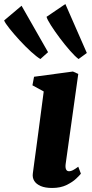

<svg xmlns="http://www.w3.org/2000/svg" viewBox="-114 -923 458 953"><path d="M144.5 10Q110.5 10 88.2 0.5Q66 -9 56 -25.2Q46 -41.5 49 -62.5Q52 -86 56.2 -116.8Q60.5 -147.5 65.5 -185.2Q70.5 -223 76.5 -267.5Q82.5 -312 89 -362.5Q95.5 -413 103 -469L47 -499.5L55 -542L248 -568L274.5 -556L212 -110Q209.5 -92 213.8 -82.5Q218 -73 229 -73Q237.5 -73 247.5 -78Q257.5 -83 274.5 -95.5L287.5 -61Q282 -53.5 264.2 -36.5Q246.5 -19.5 216.5 -4.8Q186.5 10 144.5 10ZM86.5 -630Q68.5 -640.5 40.2 -666.2Q12 -692 -16.8 -723.2Q-45.5 -754.5 -67 -781.5Q-88.5 -808.5 -93.5 -821.5L-7 -894.5L124.5 -664ZM276 -630Q259 -642.5 233.8 -671.2Q208.5 -700 183 -734Q157.5 -768 139 -797Q120.5 -826 117 -839.5L210.5 -903L317 -660Z"/></svg>

Font: Merriweather Light 18pt Black
Style: Italic
Weight: 900
Italic angle: -7.8°
Version: Version 2.101